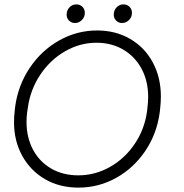

<svg xmlns="http://www.w3.org/2000/svg" viewBox="-20 -839 838 876"><path d="M44 -281Q44 -307 47 -332L49 -351Q62 -449 115.5 -529Q169 -609 250 -654.5Q331 -700 423 -700Q508 -700 574.5 -661Q641 -622 677.5 -553.5Q714 -485 714 -399Q714 -374 711 -347L709 -328Q696 -229 643 -150.5Q590 -72 510 -27.5Q430 17 338 17Q252 17 185.5 -21.5Q119 -60 81.5 -128Q44 -196 44 -281ZM651 -332 653 -351Q656 -375 656 -397Q656 -469 626 -525Q596 -581 542.5 -612.5Q489 -644 420 -644Q344 -644 276 -604.5Q208 -565 163 -497Q118 -429 107 -347L104 -328Q101 -306 101 -283Q101 -212 130.5 -156.5Q160 -101 213.5 -70Q267 -39 337 -39Q414 -39 482 -77.5Q550 -116 595 -183Q640 -250 651 -332ZM284 -772Q284 -792 297 -805.5Q310 -819 328 -819Q345 -819 356 -808Q367 -797 367 -780Q367 -761 353.5 -747.5Q340 -734 322 -734Q306 -734 295 -745Q284 -756 284 -772ZM499 -772Q499 -792 512 -805.5Q525 -819 543 -819Q560 -819 571 -808Q582 -797 582 -780Q582 -761 568.5 -747.5Q555 -734 537 -734Q521 -734 510 -745Q499 -756 499 -772Z"/></svg>

Font: Bellota
Style: Italic
Weight: 400
Italic angle: -7.5°
Designer: Kemie Guaida
Foundry: Kemie Guaida
Version: Version 4.001